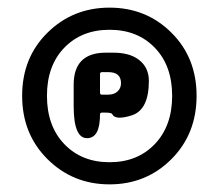

<svg xmlns="http://www.w3.org/2000/svg" viewBox="-20 -838 575 503"><path d="M267 -355Q171 -355 104.5 -421Q38 -487 38 -587Q38 -687 104.5 -752.5Q171 -818 267 -818Q363 -818 429 -752.5Q495 -687 495 -587Q495 -487 429 -421Q363 -355 267 -355ZM148.5 -460.5Q194 -413 267 -413Q340 -413 385.5 -460.5Q431 -508 431 -587Q431 -666 385.5 -713Q340 -760 267 -760Q194 -760 148.5 -713Q103 -666 103 -587Q103 -508 148.5 -460.5ZM208 -476Q173 -476 173 -560V-616Q173 -700 257 -700H277Q319 -700 343 -682Q370 -662 370 -626Q370 -551 326 -536Q282 -522 274 -539Q272 -543 256 -543H247Q242 -543 242 -538Q242 -476 208 -476ZM242 -595Q242 -590 247 -590H263Q279 -590 288 -598.5Q297 -607 297 -620Q297 -649 264 -649H247Q242 -649 242 -644Z"/></svg>

Font: Resource Han Rounded KR Heavy
Style: Regular
Weight: 900
Designer: Cyano Hao (round all glyphs); Ryoko NISHIZUKA 西塚涼子 (kana, bopomofo & ideographs); Paul D. Hunt (Latin, Greek & Cyrillic)
Foundry: Cyano Hao
Version: 0.990